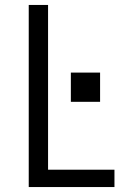

<svg xmlns="http://www.w3.org/2000/svg" viewBox="-20 -755 540 775"><path d="M96 0V-735H174V-70H442V0ZM266 -344V-462H384V-344Z"/></svg>

Font: Iosevka Fuck
Style: Regular
Weight: 400
Monospace: yes
Designer: Belleve Invis
Foundry: Belleve Invis
Version: Version 28.0.7; ttfautohint (v1.8.3)